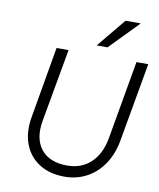

<svg xmlns="http://www.w3.org/2000/svg" viewBox="-93 -927 837 1008"><g transform="rotate(10 325.5 -423.0)"><path d="M575 -854 425 -700H367L494 -854ZM162 -650H226L157 -264Q139 -166 183.5 -109Q228 -52 324 -52Q400 -52 450 -99.5Q500 -147 515 -233L588 -650H651L576 -227Q563 -156 527.5 -103Q492 -50 438.5 -21Q385 8 320 8Q241 8 185.5 -27Q130 -62 106 -124.5Q82 -187 96 -269Z"/></g></svg>

Font: Overused Grotesk Book
Style: Italic
Weight: 350
Italic angle: -10°
Version: Version 0.003